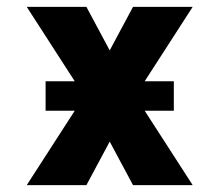

<svg xmlns="http://www.w3.org/2000/svg" viewBox="-20 -540 640 560"><path d="M58 0 198 -217H113V-303H198L58 -520H232L300 -393L368 -520H542L402 -303H487V-217H402L542 0H368L300 -127L232 0Z"/></svg>

Font: Iosevka Aile Heavy
Style: Regular
Weight: 900
Designer: Belleve Invis
Foundry: Belleve Invis
Version: Version 31.1.0; ttfautohint (v1.8.4)